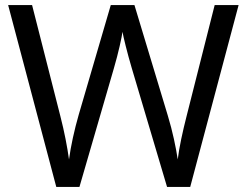

<svg xmlns="http://www.w3.org/2000/svg" viewBox="-20 -734 970 754"><path d="M917 -714H823L713 -279C697 -216 684 -157 678 -108C671 -154 658 -218 639 -280L508 -714H415L289 -283C272 -224 258 -160 251 -108C244 -158 233 -216 217 -278L106 -714H12L201 0H292L427 -465C445 -526 459 -591 461 -609C464 -591 480 -525 497 -468L636 0H727Z"/></svg>

Font: Noto Sans Buginese
Style: Regular
Weight: 400
Designer: Monotype Design Team
Foundry: Monotype Imaging Inc.
Version: Version 2.002